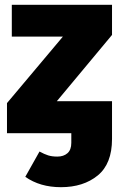

<svg xmlns="http://www.w3.org/2000/svg" viewBox="-20 -553 494 797"><path d="M233 224Q146 224 85 181L144 76Q164 87 180 92Q196 97 218 97Q244 97 260 83Q276 69 276 40V0H9V-125L241 -401H29V-533H445V-408L216 -133H445V24Q445 127 385.5 175.5Q326 224 233 224Z"/></svg>

Font: Trujillo ExtraBold
Style: Regular
Weight: 800
Designer: Fira Sans original fonts by bBox Type GmbH, Carrois Corporate GbR, & Edenspiekermann AG / Changes by Cristiano Sobral
Foundry: Fira Sans original fonts by bBox Type GmbH, Carrois Corporate GbR, & Edenspiekermann AG / Changes by Cristiano Sobral
Version: Version 4.301;July 28, 2020;FontCreator 13.0.0.2655 64-bit